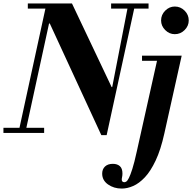

<svg xmlns="http://www.w3.org/2000/svg" viewBox="-35 -774 1119 1118"><path d="M555 13 255 -637H251L270 -754H384L615 -267H619L575 13ZM-15 0V-30H222V0ZM72 0 236 -754H276L112 0ZM127 -724V-754H384V-724ZM564 13 713 -754H753L586 13ZM612 -724V-754H830V-724ZM674 324Q628 324 594 300Q560 276 560 237Q560 211 576.5 195.5Q593 180 622 180Q648 180 663 193.5Q678 207 678 236Q678 248 676 256.5Q674 265 674 272Q674 287 690 287Q694 287 700.5 283Q707 279 715.5 262.5Q724 246 735.5 210Q747 174 761 110L886 -450H1023L922 3Q901 98 871.5 160.5Q842 223 808.5 258.5Q775 294 740.5 309Q706 324 674 324ZM792 -420V-450H1011V-420ZM982.9 -575Q951 -575 927 -599Q903 -623 903 -654.9Q903 -688 927 -712Q951 -736 982.9 -736Q1016 -736 1040 -712Q1064 -688 1064 -654.9Q1064 -623 1040 -599Q1016 -575 982.9 -575Z"/></svg>

Font: Libre Bodoni
Style: Italic
Weight: 400
Italic angle: -13°
Designer: Pablo Impallari, Rodrigo Fuenzalida
Foundry: Impallari Type
Version: Version 2.005;gftools[0.9.23]